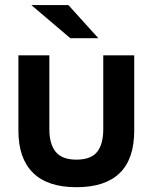

<svg xmlns="http://www.w3.org/2000/svg" viewBox="-20 -741 611 769"><path d="M53.7 -217.8V-519.5H177.7V-223.6Q177.7 -164.1 203.1 -132.8Q228.5 -101.6 286.1 -101.6Q343.8 -101.6 368.7 -132.3Q393.6 -163.1 393.6 -223.6V-519.5H517.6V-217.8Q517.6 -104.5 459.5 -47.9Q401.4 8.8 286.1 8.8Q170.9 8.8 112.3 -48.8Q53.7 -106.4 53.7 -217.8ZM105.5 -720.7H253.9L374 -587.9H261.7Z"/></svg>

Font: Altinn-DIN Exp
Style: DINExp-Bold
Weight: 700
Width: 7
Designer: Charles Nix
Foundry: Altinn
Version: Version 2.00